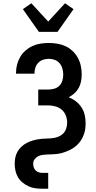

<svg xmlns="http://www.w3.org/2000/svg" viewBox="-20 -945 590 1175"><path d="M239 210Q217 210 195.5 207Q174 204 154.5 195Q135 186 118 172Q101 158 90 139.5Q79 121 74.5 99.5Q70 78 70 56Q70 37 74 18Q78 -1 87.5 -17.5Q97 -34 111.5 -47.5Q126 -61 143 -70Q160 -79 178.5 -84.5Q197 -90 216 -93Q235 -96 254 -96.5Q273 -97 292.5 -98.5Q312 -100 330.5 -106Q349 -112 363.5 -125Q378 -138 384.5 -156.5Q391 -175 391 -194Q391 -216 383 -237.5Q375 -259 358 -273.5Q341 -288 319 -294Q297 -300 275 -300H214V-397H275Q293 -397 311.5 -402Q330 -407 343 -420Q356 -433 361.5 -451Q367 -469 367 -488Q367 -506 362 -524.5Q357 -543 345 -557.5Q333 -572 315.5 -578.5Q298 -585 279 -585Q261 -585 244 -579.5Q227 -574 214.5 -561Q202 -548 196.5 -531Q191 -514 191 -497V-494H78V-499Q78 -525 84.5 -550Q91 -575 104 -597Q117 -619 136.5 -636Q156 -653 179 -663.5Q202 -674 227.5 -678Q253 -682 279 -682Q305 -682 331.5 -677.5Q358 -673 381.5 -662Q405 -651 424.5 -632.5Q444 -614 456.5 -591Q469 -568 474.5 -542Q480 -516 480 -489Q480 -468 476 -447Q472 -426 462 -407.5Q452 -389 436 -374.5Q420 -360 401 -350Q425 -340 445 -324.5Q465 -309 479 -287.5Q493 -266 498.5 -241Q504 -216 504 -191Q504 -177 502.5 -162.5Q501 -148 497 -134Q493 -120 487 -107Q481 -94 473 -82.5Q465 -71 454.5 -60.5Q444 -50 432.5 -42Q421 -34 408 -27.5Q395 -21 381.5 -16Q368 -11 354 -7.5Q340 -4 326 -2.5Q312 -1 297.5 -0.5Q283 0 268.5 0.5Q254 1 240 3Q226 5 213 11.5Q200 18 191.5 30Q183 42 183 56Q183 68 186.5 79Q190 90 198 98Q206 106 217 109.5Q228 113 239 113H275V210ZM218 -750 120 -889 172 -925 275 -813 378 -925 430 -889 332 -750Z"/></svg>

Font: Lode Term
Style: Bold
Weight: 700
Monospace: yes
Designer: Belleve Invis
Foundry: Belleve Invis
Version: Version 29.2.0